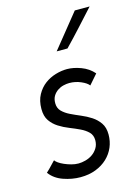

<svg xmlns="http://www.w3.org/2000/svg" viewBox="-100 -674 530 738"><g transform="rotate(-15 165.5 -304.5)"><path d="M289 -362 255 -323Q247 -334 225 -343.5Q203 -353 179 -353Q168 -353 155.5 -350Q143 -347 132 -339.5Q121 -332 114 -320.5Q107 -309 107 -292Q107 -272 119.5 -259.5Q132 -247 150.5 -238Q169 -229 190.5 -220Q212 -211 230.5 -199Q249 -187 261.5 -169Q274 -151 274 -123Q274 -96 264 -72.5Q254 -49 235 -31Q216 -13 189 -2.5Q162 8 128 8Q94 8 60 -4Q26 -16 7 -42Q12 -46 18.5 -53Q25 -60 31 -66Q37 -72 41 -76.5Q45 -81 46 -81Q49 -76 57.5 -70Q66 -64 78.5 -58.5Q91 -53 105.5 -49Q120 -45 134 -45Q147 -45 162 -49Q177 -53 189.5 -61.5Q202 -70 210.5 -83.5Q219 -97 219 -115Q219 -135 206.5 -147.5Q194 -160 175 -169Q156 -178 134.5 -186.5Q113 -195 94 -207Q75 -219 62.5 -237Q50 -255 50 -284Q50 -317 63 -340.5Q76 -364 95.5 -378.5Q115 -393 138.5 -400Q162 -407 184 -407Q210 -407 239.5 -396Q269 -385 289 -362ZM164 -483 272 -617H331Q300 -583 269.5 -549.5Q239 -516 207 -483Z"/></g></svg>

Font: Josefin Sans
Style: Italic
Weight: 400
Italic angle: -7.5°
Designer: Santiago Orozco
Foundry: Typemade